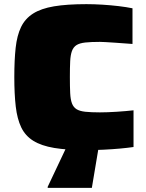

<svg xmlns="http://www.w3.org/2000/svg" viewBox="-20 -716 705 926"><path d="M397 8Q304 8 241.5 -2.5Q179 -13 140.5 -37Q102 -61 82.5 -101.5Q63 -142 56 -202Q49 -262 49 -344Q49 -426 55.5 -485.5Q62 -545 81.5 -585.5Q101 -626 139.5 -650.5Q178 -675 240.5 -685.5Q303 -696 397 -696Q433 -696 473.5 -693.5Q514 -691 552 -686.5Q590 -682 619 -676V-504Q567 -508 536 -510Q505 -512 488.5 -513Q472 -514 462 -514Q419 -514 391.5 -511Q364 -508 349 -498.5Q334 -489 327 -470Q320 -451 318.5 -420.5Q317 -390 317 -344Q317 -298 318.5 -267Q320 -236 327 -217.5Q334 -199 349 -189.5Q364 -180 391.5 -177Q419 -174 462 -174Q497 -174 543 -177Q589 -180 624 -184V-7Q597 -3 559 0.5Q521 4 478.5 6Q436 8 397 8ZM210 190V185L306 -18H457V-13L423 190Z"/></svg>

Font: Saira Expanded Black
Style: Regular
Weight: 900
Width: 7
Designer: Hector Gatti with collaboration of the Omnibus-Type team
Foundry: Omnibus-Type
Version: Version 1.101